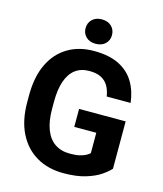

<svg xmlns="http://www.w3.org/2000/svg" viewBox="-132 -1007 946 1114"><g transform="rotate(15 341.0 -450.0)"><path d="M626.5 -89.8Q609.9 -70.3 575.7 -46.9Q541.5 -23.4 487.1 -6.8Q432.6 9.8 354.5 9.8Q262.2 9.8 192.9 -30.5Q123.5 -70.8 84.7 -147.7Q45.9 -224.6 45.9 -334.5V-376Q45.9 -486.3 82.8 -563.2Q119.6 -640.1 186.8 -680.7Q253.9 -721.2 344.2 -721.2Q436.5 -721.2 496.1 -690.9Q555.7 -660.6 587.2 -607.2Q618.7 -553.7 626.5 -484.9H482.9Q477.5 -520.5 462.4 -546.9Q447.3 -573.2 419.7 -587.6Q392.1 -602.1 348.1 -602.1Q298.3 -602.1 264.4 -576.7Q230.5 -551.3 212.9 -501.2Q195.3 -451.2 195.3 -377V-334.5Q195.3 -260.7 214.6 -210.4Q233.9 -160.2 271 -134.8Q308.1 -109.4 362.3 -109.4Q397.5 -109.4 420.4 -115Q443.4 -120.6 457.3 -128.4Q471.2 -136.2 479 -144V-266.1H346.7V-374H626.5ZM340.8 -763.7Q304.7 -763.7 283.2 -784.4Q261.7 -805.2 261.7 -836.4Q261.7 -868.7 283.2 -889.4Q304.7 -910.2 340.8 -910.2Q377.4 -910.2 398.9 -889.4Q420.4 -868.7 420.4 -836.4Q420.4 -805.2 398.9 -784.4Q377.4 -763.7 340.8 -763.7Z"/></g></svg>

Font: Heebo
Style: Bold
Weight: 700
Designer: Oded Ezer
Foundry: Ezer Type House
Version: Version 3.100